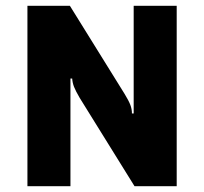

<svg xmlns="http://www.w3.org/2000/svg" viewBox="-20 -645 708 665"><path d="M75 0V-625H222L412 -319Q426 -296 431.5 -281.5Q437 -267 437 -252H443V-625H592V0H446L256 -306Q242 -330 236.5 -344Q231 -358 230 -373H224V0Z"/></svg>

Font: Changa ExtraLight SemiBold
Style: Regular
Weight: 600
Version: Version 3.002; ttfautohint (v1.8.2)